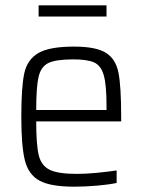

<svg xmlns="http://www.w3.org/2000/svg" viewBox="-20 -693 535 721"><path d="M435 -237H116Q116 -149 125.5 -110Q135 -71 166.5 -55.5Q198 -40 269 -40Q302 -40 343.5 -44Q385 -48 418 -53V-6Q391 0 346 4Q301 8 259 8Q170 8 128.5 -14.5Q87 -37 73.5 -90.5Q60 -144 60 -254Q60 -365 71 -417Q82 -469 123.5 -493.5Q165 -518 258 -518Q341 -518 378 -494.5Q415 -471 425 -419.5Q435 -368 435 -256ZM116 -280H380V-296Q380 -375 369.5 -411Q359 -447 333.5 -458.5Q308 -470 255 -470Q190 -470 162 -456.5Q134 -443 125 -405Q116 -367 116 -280ZM125 -673H380V-631H125Z"/></svg>

Font: Saira SemiCondensed Light
Style: Regular
Weight: 300
Width: 4
Designer: Hector Gatti with collaboration of the Omnibus-Type team
Foundry: Omnibus-Type
Version: Version 0.072; ttfautohint (v1.8)